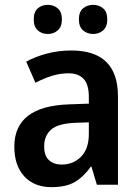

<svg xmlns="http://www.w3.org/2000/svg" viewBox="-20 -761 576 791"><path d="M274 -553Q466 -553 466 -364V0H379L357 -74H354Q323 -31 287 -10.5Q251 10 192 10Q121 10 80 -34.5Q39 -79 39 -157Q39 -323 263 -331L346 -334V-361Q346 -413 324.5 -436Q303 -459 262 -459Q228 -459 194 -448.5Q160 -438 126 -420L88 -507Q126 -528 174 -540.5Q222 -553 274 -553ZM289 -255Q219 -252 190.5 -227Q162 -202 162 -158Q162 -119 182 -101Q202 -83 234 -83Q282 -83 314 -115.5Q346 -148 346 -209V-257ZM119 -681Q119 -712 135.5 -726.5Q152 -741 177 -741Q201 -741 218 -726.5Q235 -712 235 -681Q235 -651 218 -636Q201 -621 177 -621Q152 -621 135.5 -636Q119 -651 119 -681ZM305 -681Q305 -712 322 -726.5Q339 -741 364 -741Q388 -741 405 -726.5Q422 -712 422 -681Q422 -651 405 -636Q388 -621 364 -621Q339 -621 322 -636Q305 -651 305 -681Z"/></svg>

Font: Noto Sans SemiCondensed SemiBold
Style: Regular
Weight: 600
Width: 4
Designer: Monotype Design Team
Foundry: Monotype Imaging Inc.
Version: Version 2.013; ttfautohint (v1.8.4.7-5d5b)